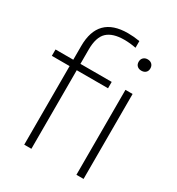

<svg xmlns="http://www.w3.org/2000/svg" viewBox="-192 -938 975 1058"><g transform="rotate(30 295.0 -409.0)"><path d="M123 0V-500H10V-540.5H123V-627.5Q123 -818 311.5 -818Q349 -818 387 -811.5V-769Q348.5 -776.5 312 -776.5Q239.5 -776.5 204 -743.5Q168.5 -710.5 168.5 -630.5V-540.5H367.5V-500H168.5V0ZM477.5 -675.5Q461 -675.5 450.8 -685Q440.5 -694.5 440.5 -711Q440.5 -727.5 450.8 -737.5Q461 -747.5 477.5 -747.5Q494.5 -747.5 504.8 -737.5Q515 -727.5 515 -711Q515 -694.5 504.8 -685Q494.5 -675.5 477.5 -675.5ZM455 0V-540.5H500.5V0Z"/></g></svg>

Font: Encode Sans SemiExpanded SemiExpanded ExtraLight
Style: Regular
Weight: 200
Width: 6
Designer: Multiple Designers
Foundry: Impallari Type
Version: Version 3.000; ttfautohint (v1.8.3) -l 8 -r 50 -G 200 -x 14 